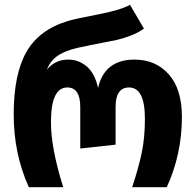

<svg xmlns="http://www.w3.org/2000/svg" viewBox="-20 -779 814 799"><path d="M100 0Q37 -139 37 -303Q37 -470 90 -563Q143 -656 264 -692Q294 -701 388 -719Q482 -737 521 -759L579 -660Q556 -643 523 -630.5Q490 -618 464.5 -612.5Q439 -607 396 -599Q353 -591 333 -586Q268 -575 229.5 -553Q191 -531 175 -489Q209 -531 264 -531Q308 -531 341.5 -502Q375 -473 388 -413Q415 -531 540 -531Q628 -531 682.5 -469.5Q737 -408 737 -293Q737 -137 674 0H530Q558 -85 570.5 -146.5Q583 -208 583 -285Q583 -415 517 -415Q461 -415 461 -334V-177L314 -161V-334Q314 -415 260 -415Q192 -415 192 -270Q192 -163 243 0Z"/></svg>

Font: FiraGO
Style: Bold
Weight: 700
Designer: bBox Type
Foundry: bBox Type GmbH
Version: Version 1.001;PS 001.001;hotconv 1.0.88;makeotf.lib2.5.64775